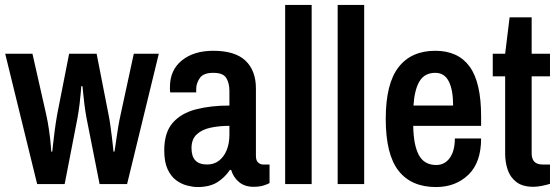

<svg xmlns="http://www.w3.org/2000/svg" viewBox="-20 -743 2256 775"><path d="M130 0 1 -526H111L166 -283Q173 -252 178 -217Q183 -182 185 -156.5Q187 -131 187 -131H191Q191 -131 193.5 -155Q196 -179 200.5 -213.5Q205 -248 211 -282L259 -526H370L418 -281Q422 -262 425.5 -236.5Q429 -211 432 -187Q435 -163 436.5 -147Q438 -131 438 -131H442Q442 -131 444.5 -146Q447 -161 450 -184Q453 -207 457.5 -233Q462 -259 467 -281L520 -526H621L493 0H382L329 -268Q324 -295 320.5 -324Q317 -353 315 -374Q313 -395 313 -395H308Q308 -395 306.5 -374.5Q305 -354 301.5 -325Q298 -296 293 -268L241 0Z M777 12Q759 12 735.5 6Q712 0 691 -15.5Q670 -31 656.5 -60Q643 -89 643 -136Q643 -208 677 -247Q711 -286 770.5 -301.5Q830 -317 906 -317V-377Q906 -407 893.5 -428Q881 -449 841 -449Q801 -449 786.5 -428Q772 -407 772 -384V-370H667Q666 -375 666 -380Q666 -385 666 -392Q666 -460 714 -499Q762 -538 841 -538Q929 -538 971 -498Q1013 -458 1013 -386V-114Q1013 -95 1022 -87Q1031 -79 1041 -79H1068V-4Q1059 1 1043 6Q1027 11 1003 11Q968 11 945 -8Q922 -27 913 -57H908Q887 -26 856.5 -7Q826 12 777 12ZM816 -79Q844 -79 864 -94.5Q884 -110 895 -137Q906 -164 906 -199V-235Q864 -235 829.5 -227.5Q795 -220 774 -200.5Q753 -181 753 -145Q753 -112 768.5 -95.5Q784 -79 816 -79Z M1131 0V-723H1238V0Z M1343 0V-723H1450V0Z M1740 12Q1640 12 1588.5 -54Q1537 -120 1537 -263Q1537 -405 1588.5 -471.5Q1640 -538 1737 -538Q1829 -538 1875.5 -474.5Q1922 -411 1922 -273V-235H1648Q1649 -158 1670.5 -117.5Q1692 -77 1741 -77Q1775 -77 1795.5 -105.5Q1816 -134 1816 -184H1922Q1922 -87 1870.5 -37.5Q1819 12 1740 12ZM1649 -317H1809Q1809 -380 1791.5 -414.5Q1774 -449 1737 -449Q1694 -449 1673.5 -415Q1653 -381 1649 -317Z M2133 11Q2089 11 2064 -8.5Q2039 -28 2029 -58.5Q2019 -89 2019 -123V-435H1969V-526H2019L2037 -673H2126V-526H2200V-435H2126V-124Q2126 -79 2170 -79H2200V-1Q2188 3 2168.5 7Q2149 11 2133 11Z"/></svg>

Font: Archivo Narrow SemiBold
Style: Regular
Weight: 600
Designer: Hector Gatti
Foundry: Omnibus-Type
Version: Version 3.002